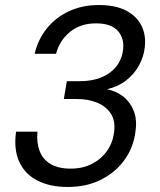

<svg xmlns="http://www.w3.org/2000/svg" viewBox="-20 -732 635 764"><path d="M249 12Q179 12 129 -13.5Q79 -39 56.5 -88.5Q34 -138 44 -208H129Q125 -165 137.5 -131.5Q150 -98 181 -79.5Q212 -61 261 -61Q310 -61 347 -80.5Q384 -100 406.5 -132.5Q429 -165 434 -206Q440 -251 421 -280Q402 -309 366.5 -323.5Q331 -338 286 -338H234L246 -409H298Q370 -409 416.5 -442.5Q463 -476 470 -536Q475 -580 448.5 -609.5Q422 -639 362 -639Q300 -639 258.5 -605Q217 -571 203 -518H118Q131 -575 166.5 -619Q202 -663 255 -687.5Q308 -712 373 -712Q440 -712 482.5 -689.5Q525 -667 543.5 -628.5Q562 -590 556 -543Q552 -506 533 -471.5Q514 -437 482 -412Q450 -387 406 -377Q444 -369 471.5 -347Q499 -325 512.5 -290Q526 -255 519 -209Q512 -148 477 -98Q442 -48 384 -18Q326 12 249 12Z"/></svg>

Font: DM Sans 11pt
Style: Italic
Weight: 400
Italic angle: -10°
Version: Version 4.004;gftools[0.9.30]